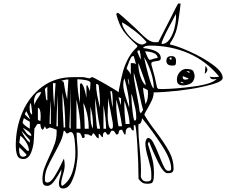

<svg xmlns="http://www.w3.org/2000/svg" viewBox="-20 -1027 1360 1095"><path d="M856 -496Q856 -478 847 -457.5Q838 -437 822 -409Q809 -388 803 -373Q814 -353 831.5 -327.5Q849 -302 868 -278Q919 -210 944.5 -163Q970 -116 970 -66Q970 -50 961.5 -44.5Q953 -39 936 -39Q913 -39 881.5 -102.5Q850 -166 830 -220L823 -207Q844 -141 851 -110.5Q858 -80 858 -37Q858 -10 854.5 2Q851 14 843.5 17.5Q836 21 820 21Q803 21 792.5 15Q782 9 770 -7Q770 -94 763 -203.5Q756 -313 750 -313H743V-283Q736 -283 733 -285.5Q730 -288 728 -294Q726 -300 720 -300Q696 -300 696 -265V-260H690L676 -287H674Q664 -287 661 -283Q658 -279 656.5 -269.5Q655 -260 646 -260H643L630 -280Q624 -282 621 -282Q614 -282 611 -275Q608 -268 605.5 -263.5Q603 -259 596 -259Q590 -259 587 -266.5Q584 -274 580 -274Q567 -274 567 -251V-245Q560 -245 554.5 -254.5Q549 -264 543 -264V-238Q534 -238 525 -253Q522 -258 518.5 -262.5Q515 -267 510 -267L503 -253H500Q493 -253 488.5 -257.5Q484 -262 461 -262Q461 -259 462 -255.5Q463 -252 463 -248Q463 -240 453 -240H450Q448 -245 443.5 -256Q439 -267 434 -269Q429 -271 417 -271Q417 -251 418 -236.5Q419 -222 420 -212Q423 -184 423 -153Q423 -123 415 -75.5Q407 -28 388 10Q369 48 340 48Q326 48 321 40Q316 32 316 18Q316 8 319 -3Q322 -14 323 -18Q330 -39 330 -53V-60Q310 -23 290 5Q270 33 250 33Q232 33 227 23Q222 13 222 -6Q222 -37 232 -65.5Q242 -94 262 -136Q283 -180 293 -210Q303 -240 303 -273V-287Q296 -290 281.5 -295Q267 -300 263 -300L250 -293H243L236 -307Q230 -291 223 -287Q216 -290 213 -301.5Q210 -313 210 -320H193L176 -293Q175 -285 173.5 -238.5Q172 -192 157 -156Q142 -120 113 -120Q86 -120 78 -141.5Q70 -163 70 -198Q70 -298 108 -387Q146 -476 220 -531.5Q294 -587 396 -587H456Q462 -586 473 -583.5Q484 -581 490 -580L503 -587H507Q511 -587 581 -547.5Q651 -508 656 -500L660 -523Q671 -581 681 -618Q691 -655 710.5 -692Q730 -729 763 -760V-767Q708 -816 683.5 -850.5Q659 -885 643 -947Q644 -949 647 -951.5Q650 -954 653 -954Q656 -953 695.5 -918Q735 -883 756 -863Q756 -863 771 -848Q798 -820 820.5 -803Q843 -786 866 -786Q880 -786 883 -787L948 -914Q988 -995 996 -1007H1010Q1008 -995 1006 -971Q998 -903 988 -862Q978 -821 950 -780V-773Q988 -766 1062 -733Q1136 -700 1193 -658.5Q1250 -617 1250 -583Q1250 -563 1190.5 -546Q1131 -529 1058 -518Q985 -507 963 -507Q953 -505 915 -502.5Q877 -500 856 -500ZM902 -776Q929 -776 947.5 -803Q966 -830 975 -866.5Q984 -903 984 -930L983 -947L959 -901Q916 -823 903 -787ZM790 -773Q795 -773 804 -777Q813 -781 816 -787Q791 -817 752.5 -847.5Q714 -878 676 -900V-897Q676 -878 696.5 -848Q717 -818 744.5 -795.5Q772 -773 790 -773ZM835 -767Q802 -767 796 -753Q897 -742 897 -696Q897 -686 889.5 -682.5Q882 -679 868 -678Q855 -676 849 -673.5Q843 -671 843 -663V-660Q863 -593 876 -527L883 -520L904 -519Q983 -520 1086.5 -534Q1190 -548 1216 -577Q1206 -575 1198 -575Q1190 -575 1186 -577Q1180 -580 1176 -590Q1188 -587 1202 -587Q1217 -587 1230 -590Q1157 -679 1055.5 -723Q954 -767 835 -767ZM763 -733Q776 -698 783 -687V-697Q783 -713 776 -740H773Q767 -740 763 -733ZM853 -691Q856 -692 863.5 -694Q871 -696 879 -696Q879 -716 855.5 -725Q832 -734 808 -734Q808 -734 807.5 -734.5Q807 -735 807 -735Q810 -727 819 -706.5Q828 -686 833 -686Q843 -686 853 -691ZM726 -667H735Q742 -667 746.5 -666Q751 -665 756 -660Q751 -675 743 -707H736Q729 -707 716.5 -675Q704 -643 703 -640V-633Q706 -632 715 -620Q724 -608 726 -600ZM929 -680Q929 -707 957 -707Q972 -707 978 -700Q984 -693 984 -678Q984 -662 980.5 -657.5Q977 -653 963 -653Q929 -653 929 -680ZM857 -523Q857 -565 841.5 -613Q826 -661 803 -700V-697Q803 -692 814 -645.5Q825 -599 837.5 -561Q850 -523 857 -523ZM947 -693Q947 -690 949 -688.5Q951 -687 953 -687Q959 -687 959 -693Q959 -699 953 -699Q947 -699 947 -693ZM782 -633 770 -667Q769 -664 769 -660Q769 -630 780 -594Q791 -558 810 -540V-553Q810 -556 782 -633ZM1148 -608H1147Q1150 -615 1150 -630Q1150 -641 1153 -651Q1156 -647 1159.5 -640Q1163 -633 1163 -630V-629Q1163 -625 1158 -616.5Q1153 -608 1148 -608ZM989 -574Q989 -597 1005 -615.5Q1021 -634 1043 -634Q1054 -634 1066.5 -631Q1079 -628 1083 -620Q1090 -604 1090 -593Q1090 -581 1083 -567Q1076 -553 1058 -546.5Q1040 -540 1026 -540Q1006 -540 997.5 -547.5Q989 -555 989 -574ZM1043 -620 1056 -613H1063Q1061 -618 1058 -619.5Q1055 -621 1050 -621Q1045 -621 1043 -620ZM774 -492Q756 -572 743 -613V-593Q743 -580 761 -484Q776 -405 776 -393L783 -380L796 -400Q790 -419 774 -492ZM1022 -587Q1022 -573 1036 -573Q1043 -573 1047 -574Q1051 -575 1056 -580Q1045 -583 1023 -593Q1022 -591 1022 -587ZM683 -540Q683 -514 706 -445Q715 -421 716 -413L717 -427Q717 -480 690 -580Q685 -568 684 -561Q683 -554 683 -540ZM716 -540Q717 -543 717 -550Q717 -563 710 -580Q709 -578 709 -573Q710 -569 712 -559Q714 -549 716 -540ZM493 -507 496 -553Q496 -565 469 -570Q442 -575 421 -575Q421 -505 436 -440V-547L443 -553Q460 -542 473 -469V-540H479ZM330 -567 343 -560Q352 -500 363 -460L370 -573Q367 -574 363 -574Q358 -574 330 -567ZM1010 -560Q1011 -553 1023 -553H1030L1016 -560ZM297 -553H282Q282 -488 290 -413Q290 -448 293.5 -498Q297 -548 297 -553ZM550 -440Q550 -466 548 -488.5Q546 -511 543 -540Q538 -548 528 -548Q528 -518 533.5 -488Q539 -458 550 -413ZM250 -533 236 -520 243 -460 250 -453ZM376 -303Q376 -295 383 -293V-528Q382 -475 380 -413.5Q378 -352 376 -313V-310ZM824 -495 823 -513 796 -527V-523Q796 -511 805 -461L810 -433Q818 -447 821 -461Q824 -475 824 -495ZM616 -507H609Q610 -503 613.5 -470Q617 -437 623 -413V-433Q623 -507 616 -507ZM197 -469Q214 -492 214 -502Q194 -502 184 -486Q174 -470 174 -450L176 -427Q179 -443 197 -469ZM336 -500V-473Q336 -408 342 -321L343 -300H352Q352 -418 336 -500ZM757 -359Q757 -384 752 -407Q747 -430 736 -473L730 -493L729 -480L730 -467Q730 -444 736 -391.5Q742 -339 748 -339Q757 -339 757 -355ZM310 -307V-487Q302 -375 302 -307ZM656 -473Q657 -468 661 -453.5Q665 -439 670 -427V-467ZM550 -300Q545 -317 533 -402L523 -467V-433Q523 -410 527.5 -351.5Q532 -293 536 -293H550ZM624 -312 623 -327Q618 -354 610 -396.5Q602 -439 596 -467V-433Q596 -413 595 -402L594 -368Q594 -344 598.5 -318Q603 -292 615 -292Q624 -292 624 -308ZM439 -293Q439 -330 432 -377.5Q425 -425 416 -460V-293ZM676 -307Q666 -382 643 -460V-413Q644 -391 648.5 -355Q653 -319 656 -307ZM270 -453Q268 -441 265.5 -399Q263 -357 263 -333V-320H270ZM719 -320Q719 -353 705 -401.5Q691 -450 690 -453L689 -430Q689 -387 696 -320ZM163 -387Q162 -397 160 -413.5Q158 -430 156 -440Q149 -432 149 -416V-411Q149 -398 151.5 -388.5Q154 -379 163 -373ZM486 -293Q486 -373 456 -440V-427Q458 -413 460.5 -366.5Q463 -320 463 -293ZM585 -293Q585 -350 570 -427V-293ZM510 -317Q510 -345 507 -365.5Q504 -386 496 -420V-364Q496 -318 510 -293ZM212 -365Q212 -409 196 -413V-347Q196 -342 201 -340Q206 -338 211 -338ZM123 -373Q148 -349 150 -347V-350Q150 -353 142.5 -368.5Q135 -384 130 -393Q129 -391 126.5 -387Q124 -383 123 -380ZM109 -330Q109 -322 124 -310.5Q139 -299 150 -293V-333Q143 -336 116 -353ZM790 -353Q790 -343 785.5 -331.5Q781 -320 772 -320H770L769 -300Q769 -256 777 -176Q778 -166 781 -127.5Q784 -89 784 -54Q784 -32 783 -20Q790 8 816 8Q827 8 833.5 5.5Q840 3 843 -7V-33Q843 -53 839 -70.5Q835 -88 826 -122Q809 -177 809 -210Q809 -219 813.5 -229.5Q818 -240 826 -240Q840 -240 854 -214.5Q868 -189 888 -139Q904 -97 915.5 -75Q927 -53 937 -53H943Q950 -53 953 -55.5Q956 -58 956 -67Q956 -117 902.5 -199Q849 -281 790 -353ZM159 -252Q159 -267 135.5 -282.5Q112 -298 110 -299Q111 -297 126.5 -274.5Q142 -252 159 -252ZM410 -157Q410 -194 405 -234Q400 -274 383 -274Q378 -274 372.5 -270Q367 -266 363 -266Q357 -266 354 -273.5Q351 -281 346 -281Q343 -281 343 -280Q338 -248 325.5 -220.5Q313 -193 287 -145Q261 -98 248.5 -68Q236 -38 236 -7Q236 4 238.5 9Q241 14 250 14Q269 14 290.5 -20.5Q312 -55 326 -84.5Q340 -114 343 -120H345Q349 -103 349 -85Q349 -63 339 -31Q329 1 329 20Q329 32 336 33Q376 6 393 -46.5Q410 -99 410 -157ZM134 -246Q118 -263 110 -273Q107 -277 103 -280Q110 -262 123 -243Q136 -224 150 -213V-227Q151 -228 134 -246ZM145 -167Q145 -189 130.5 -213.5Q116 -238 96 -253L90 -213L136 -167ZM130 -147 90 -187 89 -173Q89 -156 93.5 -144.5Q98 -133 113 -133Q117 -133 122 -135.5Q127 -138 130 -140Z"/></svg>

Font: Krikikrak Dingbats
Style: Regular
Weight: 400
Designer: Jenny du Carrois
Foundry: bBox Type GmbH
Version: Version 1.001